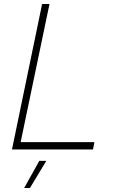

<svg xmlns="http://www.w3.org/2000/svg" viewBox="-20 -749 568 962"><path d="M40 0 191 -729H228L81 -25L71 -37H453L446 0ZM101 193 177 57H212L130 193Z"/></svg>

Font: Mona Sans
Style: Italic
Weight: 200
Italic angle: -11.6951°
Designer: Deni Anggara
Foundry: GitHub
Version: Version 2.000